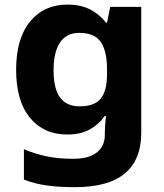

<svg xmlns="http://www.w3.org/2000/svg" viewBox="-20 -564 700 819"><path d="M267.1 -544.4Q325.2 -544.4 365.5 -523.2Q405.8 -502 432.1 -467.3H436.5L450.2 -534.7H582.5V3.4Q582.5 116.7 512.9 175.5Q443.4 234.4 297.9 234.4Q231.4 234.4 179.4 227.1Q127.4 219.7 82 202.1V72.3Q129.9 92.8 179 103Q228 113.3 293 113.3Q358.4 113.3 392.8 86.4Q427.2 59.6 427.2 10.7V-2.4Q427.2 -14.6 428.7 -33.7Q430.2 -52.7 432.1 -68.8H426.3Q402.8 -34.2 363.5 -12.2Q324.2 9.8 265.6 9.8Q167 9.8 107.9 -61.5Q48.8 -132.8 48.8 -266.6Q48.8 -399.9 108.4 -472.2Q168 -544.4 267.1 -544.4ZM317.4 -423.8Q264.2 -423.8 236.3 -383.1Q208.5 -342.3 208.5 -264.6Q208.5 -185.5 236.3 -147.9Q264.2 -110.4 319.8 -110.4Q383.3 -110.4 409.9 -143.6Q436.5 -176.8 436.5 -247.1V-268.6Q436.5 -346.2 409.9 -385Q383.3 -423.8 317.4 -423.8Z"/></svg>

Font: Lunasima
Style: Bold
Weight: 700
Designer: The DocRepair Project, Monotype Design Team
Foundry: Google
Version: Version 2.009